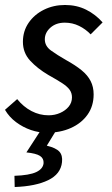

<svg xmlns="http://www.w3.org/2000/svg" viewBox="-23 -521 450 771"><path d="M165 12Q133 12 101 1Q69 -10 41.5 -30.5Q14 -51 -3 -80L46 -123Q71 -92 103.5 -75Q136 -58 172 -58Q197 -58 218.5 -67.5Q240 -77 253 -93Q266 -109 266 -130Q266 -147 257 -160Q248 -173 227.5 -186.5Q207 -200 171 -220Q127 -246 98 -277.5Q69 -309 69 -353Q69 -396 92 -429.5Q115 -463 153.5 -482Q192 -501 238 -501Q285 -501 323 -482Q361 -463 389 -431L341 -383Q321 -404 294.5 -417Q268 -430 237 -430Q202 -430 179.5 -410Q157 -390 157 -363Q157 -336 182 -318Q207 -300 242 -280Q280 -259 304.5 -239Q329 -219 341 -195.5Q353 -172 353 -142Q353 -95 328.5 -60.5Q304 -26 261.5 -7Q219 12 165 12ZM36 230 35 185Q95 183 122.5 170Q150 157 152 134Q153 115 137.5 105Q122 95 83 91L144 -3H206L165 64Q202 73 215.5 88Q229 103 226 130Q221 178 170.5 202.5Q120 227 36 230Z"/></svg>

Font: Source Sans 3 Medium
Style: Italic
Weight: 500
Italic angle: -11°
Designer: Paul D. Hunt
Foundry: Adobe
Version: Version 3.052;hotconv 1.1.0;makeotfexe 2.6.0